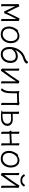

<svg xmlns="http://www.w3.org/2000/svg" viewBox="2166 -2920 770 5143"><g transform="rotate(90 2551.5 -349.0)"><path d="M487 -18 489 -106V-402Q403 -240 373 -169.5Q343 -99 343 -92.5Q343 -86 331 -79.5Q319 -73 302 -73Q285 -73 282 -84Q270 -119 222 -213.5Q174 -308 146 -371V-106L148 -1Q148 9 133 9Q118 9 104 2Q90 -5 90 -16L92 -106V-422L89 -449L90 -455Q92 -464 107.5 -471.5Q123 -479 134 -479Q145 -479 150.5 -476Q156 -473 159 -466Q189 -391 311 -152Q355 -251 396.5 -332Q438 -413 451 -439Q464 -465 470 -475Q476 -485 486.5 -485Q497 -485 510 -480Q546 -467 546 -456L543 -425V-106L545 -1Q545 8 530.5 8Q516 8 501.5 1Q487 -6 487 -18Z M826 -442Q882 -484 945 -484Q1030 -484 1083.5 -421Q1137 -358 1137 -251Q1137 -144 1073.5 -64Q1010 16 905 16Q800 16 745.5 -44Q691 -104 691 -207Q691 -289 741 -374Q761 -410 780.5 -431Q800 -452 810.5 -452Q821 -452 826 -442ZM900 -35Q949 -35 990.5 -63.5Q1032 -92 1057 -139.5Q1082 -187 1082 -245Q1082 -329 1045 -381.5Q1008 -434 939 -434Q856 -434 801 -360Q746 -289 746 -207Q746 -125 787 -80Q828 -35 900 -35Z M1319 -368Q1361 -411 1406 -425.5Q1451 -440 1485 -440Q1574 -440 1620.5 -387Q1667 -334 1667 -239Q1667 -172 1639 -114Q1611 -56 1558.5 -20.5Q1506 15 1435.5 15Q1365 15 1322 -17Q1238 -80 1238 -220.5Q1238 -361 1315.5 -478.5Q1393 -596 1525 -635Q1601 -658 1632 -708Q1637 -714 1646 -714Q1655 -714 1668.5 -702Q1682 -690 1682 -678Q1682 -666 1676 -657Q1638 -609 1544.5 -583.5Q1451 -558 1378 -471Q1341 -427 1319 -368ZM1486 -387Q1371 -387 1298 -277Q1295 -244 1295 -222Q1295 -140 1329.5 -88.5Q1364 -37 1432 -37Q1485 -37 1525 -64Q1565 -91 1587.5 -137Q1610 -183 1610 -246Q1610 -309 1579.5 -348Q1549 -387 1486 -387Z M2157 -18 2159 -106V-395Q2045 -215 1903 -26Q1894 -14 1886.5 -1.5Q1879 11 1863.5 11Q1848 11 1832 -2Q1816 -15 1816 -29V-31Q1819 -58 1819 -86V-364L1816 -471Q1816 -480 1830.5 -480Q1845 -480 1860 -472.5Q1875 -465 1875 -453L1873 -364V-78Q1943 -168 2019 -279Q2095 -390 2118 -426.5Q2141 -463 2145 -472Q2149 -481 2160 -481Q2171 -481 2184 -476Q2217 -465 2217 -452L2213 -415V-106L2216 0Q2216 9 2202 9Q2188 9 2172.5 1.5Q2157 -6 2157 -18Z M2791 -107 2794 -1Q2794 8 2780 8Q2766 8 2750.5 0.5Q2735 -7 2735 -17Q2735 -27 2735.5 -45Q2736 -63 2736.5 -81Q2737 -99 2737 -107V-426L2479 -417V-291Q2479 -186 2463.5 -116.5Q2448 -47 2403 6Q2399 11 2388.5 11Q2378 11 2364.5 2Q2351 -7 2351 -14.5Q2351 -22 2356 -29Q2411 -90 2420 -182Q2425 -226 2425 -281V-387Q2425 -416 2422 -437Q2419 -458 2419 -468Q2419 -481 2432.5 -481Q2446 -481 2465 -474L2484 -467L2687 -473Q2713 -474 2729.5 -479Q2746 -484 2759 -484Q2772 -484 2787 -469.5Q2802 -455 2802 -444.5Q2802 -434 2796.5 -424.5Q2791 -415 2791 -402Z M3031 -302Q3100 -306 3178.5 -306Q3257 -306 3305 -265.5Q3353 -225 3353 -163Q3353 -120 3333 -84.5Q3313 -49 3278.5 -26Q3244 -3 3202.5 4Q3161 11 3088 11L3038 10Q2941 4 2941 -12Q2941 -24 2960 -24H2974V-375L2971 -472Q2971 -477 2986 -477Q3001 -477 3017 -470.5Q3033 -464 3033 -454L3031 -375ZM3222 -253Q3194 -261 3141.5 -261Q3089 -261 3031 -256V-30L3062 -29Q3156 -29 3202.5 -46Q3249 -63 3271.5 -89.5Q3294 -116 3294 -158Q3294 -233 3222 -253Z M3818 -20 3820 -108V-226H3741L3579 -218L3564 -217V-108Q3564 -108 3567 -2Q3567 7 3553 7Q3539 7 3523.5 -0.5Q3508 -8 3508 -20L3510 -108V-210Q3499 -212 3489.5 -226.5Q3480 -241 3480 -254Q3480 -267 3492 -267H3510V-367L3507 -474Q3507 -483 3521.5 -483Q3536 -483 3551 -475.5Q3566 -468 3566 -456L3564 -367V-266Q3568 -267 3572 -267H3578L3740 -275Q3755 -276 3773.5 -278Q3792 -280 3802 -280Q3812 -280 3820 -270V-367L3817 -474Q3817 -483 3831.5 -483Q3846 -483 3861 -475.5Q3876 -468 3876 -456L3874 -367V-108L3877 -2Q3877 7 3863 7Q3849 7 3833.5 -0.5Q3818 -8 3818 -20Z M4157 -442Q4213 -484 4276 -484Q4361 -484 4414.5 -421Q4468 -358 4468 -251Q4468 -144 4404.5 -64Q4341 16 4236 16Q4131 16 4076.5 -44Q4022 -104 4022 -207Q4022 -289 4072 -374Q4092 -410 4111.5 -431Q4131 -452 4141.5 -452Q4152 -452 4157 -442ZM4231 -35Q4280 -35 4321.5 -63.5Q4363 -92 4388 -139.5Q4413 -187 4413 -245Q4413 -329 4376 -381.5Q4339 -434 4270 -434Q4187 -434 4132 -360Q4077 -289 4077 -207Q4077 -125 4118 -80Q4159 -35 4231 -35Z M4976 -605Q4976 -586 4933.5 -548Q4891 -510 4815 -510Q4739 -510 4691 -551Q4650 -586 4650 -604Q4650 -612 4661 -621Q4672 -630 4683.5 -630Q4695 -630 4701 -620Q4737 -558 4813 -558Q4889 -558 4925 -620Q4931 -630 4942.5 -630Q4954 -630 4965 -621Q4976 -612 4976 -605ZM4954 -18 4956 -106V-395Q4842 -215 4700 -26Q4691 -14 4683.5 -1.5Q4676 11 4660.5 11Q4645 11 4629 -2Q4613 -15 4613 -29V-31Q4616 -58 4616 -86V-364L4613 -471Q4613 -480 4627.5 -480Q4642 -480 4657 -472.5Q4672 -465 4672 -453L4670 -364V-78Q4740 -168 4816 -279Q4892 -390 4915 -426.5Q4938 -463 4942 -472Q4946 -481 4957 -481Q4968 -481 4981 -476Q5014 -465 5014 -452L5010 -415V-106L5013 0Q5013 9 4999 9Q4985 9 4969.5 1.5Q4954 -6 4954 -18Z"/></g></svg>

Font: LXGW WenKai Lite Light
Style: Regular
Weight: 300
Designer: LXGW / Fontworks Inc.
Foundry: LXGW / Fontworks Inc.
Version: Version 1.511; March 25, 2025